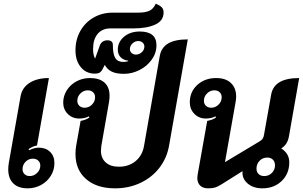

<svg xmlns="http://www.w3.org/2000/svg" viewBox="-20 -1019 1653 1048"><path d="M25 -95Q25 -111 28 -129L92 -492Q100 -540 141 -566.5Q182 -593 247 -593L182 -225Q159 -221 136 -205L139 -199Q167 -213 192 -213Q230 -213 253.5 -190Q277 -167 277 -129Q277 -91 257.5 -59.5Q238 -28 204.5 -9.5Q171 9 131 9Q80 9 52.5 -18Q25 -45 25 -95ZM200 -115Q200 -132 188.5 -142.5Q177 -153 159 -153Q136 -153 119.5 -136Q103 -119 103 -96Q103 -79 114 -68.5Q125 -58 142 -58Q165 -58 182.5 -75Q200 -92 200 -115Z M392 -178Q392 -204 396 -225L420 -359Q451 -365 468 -378L465 -384Q443 -372 412 -372Q375 -372 350 -397Q325 -422 325 -459Q325 -495 344.5 -526Q364 -557 397.5 -575Q431 -593 471 -593Q523 -593 550.5 -568Q578 -543 578 -496Q578 -480 575 -462L533 -222Q531 -204 531 -197Q531 -156 557 -132.5Q583 -109 629 -109Q683 -109 720 -139.5Q757 -170 766 -222L852 -713Q860 -759 897.5 -781.5Q935 -804 1005 -804L903 -225Q891 -156 850 -103Q809 -50 746 -20.5Q683 9 608 9Q508 9 450 -41.5Q392 -92 392 -178ZM499 -488Q499 -505 488 -515.5Q477 -526 459 -526Q436 -526 419 -509Q402 -492 402 -469Q402 -452 413 -441.5Q424 -431 442 -431Q465 -431 482 -448Q499 -465 499 -488Z M552 -665 540 -642Q533 -628 523.5 -622.5Q514 -617 498 -617Q450 -617 421 -652.5Q392 -688 392 -744Q392 -803 418.5 -850Q445 -897 491.5 -923.5Q538 -950 596 -950H735Q774 -950 796 -960.5Q818 -971 830 -999Q852 -990 862.5 -979.5Q873 -969 873 -951Q873 -906 827.5 -885Q782 -864 708 -864H583Q538 -864 513 -834Q488 -804 488 -751Q488 -719 499 -699L525 -771Q530 -785 541 -792Q552 -799 566 -799Q596 -799 596 -774Q596 -724 609 -702.5Q622 -681 653 -681Q668 -681 679 -685L680 -688Q653 -691 638 -707Q623 -723 623 -747Q623 -790 657 -818.5Q691 -847 743 -847Q834 -847 834 -772Q834 -729 808 -693Q782 -657 741 -636.5Q700 -616 657 -616Q615 -616 590 -628Q565 -640 552 -665ZM768 -765Q768 -778 758.5 -786.5Q749 -795 735 -795Q716 -795 702.5 -781.5Q689 -768 689 -751Q689 -738 698.5 -729.5Q708 -721 722 -721Q740 -721 754 -734Q768 -747 768 -765Z M1057 -48Q1057 -53 1059 -67L1111 -359Q1142 -365 1159 -378L1156 -384Q1134 -372 1103 -372Q1066 -372 1041 -397.5Q1016 -423 1016 -461Q1016 -518 1057 -555.5Q1098 -593 1160 -593Q1212 -593 1240.5 -566Q1269 -539 1269 -492Q1269 -479 1266 -462L1208 -134L1393 -245Q1407 -253 1413 -261Q1419 -269 1421 -283L1460 -502Q1468 -548 1506 -570.5Q1544 -593 1613 -593L1557 -274Q1549 -229 1515 -209Q1559 -181 1559 -133Q1559 -71 1517.5 -31Q1476 9 1412 9Q1362 9 1331 -18Q1300 -45 1304 -85L1191 -14Q1169 0 1154 4.5Q1139 9 1116 9Q1088 9 1072.5 -6Q1057 -21 1057 -48ZM1190 -488Q1190 -505 1179 -515.5Q1168 -526 1150 -526Q1127 -526 1110 -509Q1093 -492 1093 -469Q1093 -452 1104 -441.5Q1115 -431 1133 -431Q1156 -431 1173 -448Q1190 -465 1190 -488ZM1481 -117Q1481 -136 1469.5 -147.5Q1458 -159 1439 -159Q1414 -159 1397 -141.5Q1380 -124 1380 -99Q1380 -80 1391.5 -69Q1403 -58 1422 -58Q1447 -58 1464 -75Q1481 -92 1481 -117Z"/></svg>

Font: K2D ExtraBold
Style: Italic
Weight: 800
Italic angle: -10°
Designer: Katatrad Aksorn Co.,Ltd.
Foundry: Cadson Demak Co.,Ltd.
Version: Version 1.000; ttfautohint (v1.6)